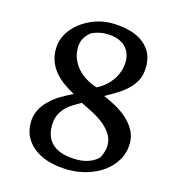

<svg xmlns="http://www.w3.org/2000/svg" viewBox="-104 -762 790 865"><g transform="rotate(15 291.5 -329.5)"><path d="M74.2 -147.5Q74.2 -181.2 88.1 -207.8Q102.1 -234.4 124.3 -255.6Q146.5 -276.9 173.8 -293Q201.2 -309.1 228 -321.8Q200.2 -336.9 176.3 -354.2Q152.3 -371.6 134.8 -392.8Q117.2 -414.1 107.4 -439.5Q97.7 -464.8 97.7 -496.6Q97.7 -536.1 116.9 -568.8Q136.2 -601.6 167 -625Q197.8 -648.4 235.4 -661.4Q272.9 -674.3 309.6 -674.3Q347.7 -674.3 383.8 -666.7Q419.9 -659.2 448.2 -641.6Q476.6 -624 493.9 -595.5Q511.2 -566.9 511.2 -524.4Q511.2 -490.2 499.3 -464.6Q487.3 -439 467 -418.9Q446.8 -398.9 419.9 -382.1Q393.1 -365.2 362.8 -348.6Q392.1 -336.4 421.9 -319.8Q451.7 -303.2 475.6 -281.7Q499.5 -260.3 514.6 -233.2Q529.8 -206.1 529.8 -173.3Q529.8 -129.4 509.5 -94.5Q489.3 -59.6 456.1 -35.4Q422.9 -11.2 380.4 1.7Q337.9 14.6 293.5 14.6Q250 14.6 210.4 4.9Q170.9 -4.9 140.6 -24.9Q110.4 -44.9 92.3 -75.4Q74.2 -106 74.2 -147.5ZM319.3 -377.4Q342.8 -388.7 360.8 -405Q378.9 -421.4 391.4 -440.9Q403.8 -460.4 410.2 -481.4Q416.5 -502.4 416.5 -522.9Q416.5 -543.5 409.7 -561.5Q402.8 -579.6 388.9 -592.8Q375 -606 353.5 -613.8Q332 -621.6 302.2 -621.6Q289.6 -621.6 279.8 -620.4Q270 -619.1 262 -616.9Q253.9 -614.7 247.1 -612.1Q240.2 -609.4 232.9 -606.4Q215.8 -594.2 203.9 -575Q191.9 -555.7 191.9 -527.3Q191.9 -499.5 201.9 -475.6Q211.9 -451.7 229.2 -432.6Q246.6 -413.6 269.8 -399.4Q293 -385.3 319.3 -377.4ZM169.9 -158.2Q169.9 -127 180.4 -104.7Q190.9 -82.5 210 -68.1Q229 -53.7 256.3 -46.9Q283.7 -40 317.4 -40Q349.6 -40 375.7 -50Q401.9 -60.1 417.5 -77.1Q424.3 -88.9 429.7 -105.2Q435.1 -121.6 435.1 -136.2Q435.1 -167.5 418.9 -191.2Q402.8 -214.8 378.7 -233.6Q354.5 -252.4 326.2 -266.6Q297.9 -280.8 273.4 -293Q257.8 -283.7 239.5 -272.9Q221.2 -262.2 205.8 -247.1Q190.4 -231.9 180.2 -210.4Q169.9 -189 169.9 -158.2Z"/></g></svg>

Font: Donegal One
Style: Regular
Weight: 400
Designer: Gary Lonergan
Foundry: Sorkin Type Co.
Version: Version 1.004